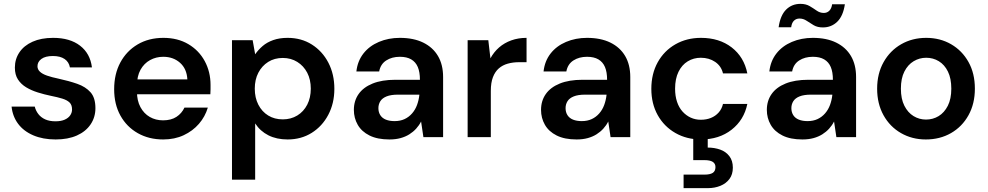

<svg xmlns="http://www.w3.org/2000/svg" viewBox="-20 -710 5117 994"><path d="M268 12Q202 12 152 -9.5Q102 -31 73.5 -69.5Q45 -108 40 -158H160Q165 -137 178.5 -119.5Q192 -102 214 -92Q236 -82 267 -82Q296 -82 315 -90.5Q334 -99 343.5 -113Q353 -127 353 -143Q353 -167 340 -179.5Q327 -192 302.5 -199.5Q278 -207 243 -214Q209 -221 175.5 -231.5Q142 -242 115.5 -258Q89 -274 73 -298.5Q57 -323 57 -360Q57 -404 80.5 -439Q104 -474 148.5 -494Q193 -514 255 -514Q342 -514 394.5 -473.5Q447 -433 456 -361H342Q337 -389 314.5 -404.5Q292 -420 254 -420Q215 -420 194.5 -405Q174 -390 174 -367Q174 -351 186.5 -339Q199 -327 223.5 -318.5Q248 -310 282 -303Q337 -291 380 -276Q423 -261 448.5 -232.5Q474 -204 474 -150Q474 -103 449 -66Q424 -29 378 -8.5Q332 12 268 12Z M825 12Q751 12 693.5 -20.5Q636 -53 603.5 -111.5Q571 -170 571 -248Q571 -327 603 -386.5Q635 -446 692.5 -480Q750 -514 826 -514Q900 -514 955 -481.5Q1010 -449 1040 -393.5Q1070 -338 1070 -270Q1070 -260 1070 -248Q1070 -236 1069 -222H658V-299H950Q947 -354 912 -385Q877 -416 825 -416Q788 -416 757 -399Q726 -382 707.5 -349Q689 -316 689 -265V-236Q689 -189 707 -155.5Q725 -122 755.5 -104.5Q786 -87 824 -87Q866 -87 893.5 -105Q921 -123 935 -153H1056Q1042 -106 1010 -69Q978 -32 931 -10Q884 12 825 12Z M1181 220V-502H1288L1301 -429Q1317 -452 1339.5 -471.5Q1362 -491 1394.5 -502.5Q1427 -514 1469 -514Q1540 -514 1594.5 -479.5Q1649 -445 1680 -385.5Q1711 -326 1711 -250Q1711 -175 1679.5 -115.5Q1648 -56 1593.5 -22Q1539 12 1469 12Q1412 12 1369.5 -9.5Q1327 -31 1301 -71V220ZM1444 -92Q1486 -92 1519 -112Q1552 -132 1570.5 -168Q1589 -204 1589 -251Q1589 -298 1570.5 -333.5Q1552 -369 1519 -389.5Q1486 -410 1444 -410Q1401 -410 1368.5 -389.5Q1336 -369 1317.5 -333.5Q1299 -298 1299 -251Q1299 -204 1317.5 -168Q1336 -132 1368.5 -112Q1401 -92 1444 -92Z M1996 12Q1934 12 1893 -8.5Q1852 -29 1832 -64Q1812 -99 1812 -141Q1812 -188 1836.5 -223Q1861 -258 1909 -277.5Q1957 -297 2027 -297H2154Q2154 -337 2143 -363Q2132 -389 2109 -402.5Q2086 -416 2050 -416Q2009 -416 1979.5 -397Q1950 -378 1943 -340H1825Q1831 -394 1861.5 -433Q1892 -472 1941.5 -493Q1991 -514 2050 -514Q2121 -514 2171 -489.5Q2221 -465 2247.5 -420Q2274 -375 2274 -311V0H2172L2160 -81Q2150 -61 2134.5 -44Q2119 -27 2099 -14.5Q2079 -2 2053.5 5Q2028 12 1996 12ZM2023 -83Q2052 -83 2074.5 -93.5Q2097 -104 2113.5 -123Q2130 -142 2139 -166.5Q2148 -191 2151 -218V-220H2040Q2004 -220 1981.5 -211Q1959 -202 1949 -186Q1939 -170 1939 -150Q1939 -129 1949 -113.5Q1959 -98 1978 -90.5Q1997 -83 2023 -83Z M2401 0V-502H2508L2519 -408Q2537 -441 2564 -464.5Q2591 -488 2627 -501Q2663 -514 2706 -514V-388H2667Q2636 -388 2609 -380.5Q2582 -373 2562.5 -356Q2543 -339 2532 -310.5Q2521 -282 2521 -239V0Z M2965 12Q2903 12 2862 -8.5Q2821 -29 2801 -64Q2781 -99 2781 -141Q2781 -188 2805.5 -223Q2830 -258 2878 -277.5Q2926 -297 2996 -297H3123Q3123 -337 3112 -363Q3101 -389 3078 -402.5Q3055 -416 3019 -416Q2978 -416 2948.5 -397Q2919 -378 2912 -340H2794Q2800 -394 2830.5 -433Q2861 -472 2910.5 -493Q2960 -514 3019 -514Q3090 -514 3140 -489.5Q3190 -465 3216.5 -420Q3243 -375 3243 -311V0H3141L3129 -81Q3119 -61 3103.5 -44Q3088 -27 3068 -14.5Q3048 -2 3022.5 5Q2997 12 2965 12ZM2992 -83Q3021 -83 3043.5 -93.5Q3066 -104 3082.5 -123Q3099 -142 3108 -166.5Q3117 -191 3120 -218V-220H3009Q2973 -220 2950.5 -211Q2928 -202 2918 -186Q2908 -170 2908 -150Q2908 -129 2918 -113.5Q2928 -98 2947 -90.5Q2966 -83 2992 -83Z M3609 12Q3535 12 3476.5 -21.5Q3418 -55 3385 -114Q3352 -173 3352 -250Q3352 -328 3385 -387.5Q3418 -447 3476.5 -480.5Q3535 -514 3609 -514Q3704 -514 3768 -464.5Q3832 -415 3849 -330H3723Q3714 -368 3682.5 -389.5Q3651 -411 3608 -411Q3571 -411 3540.5 -392.5Q3510 -374 3492.5 -338Q3475 -302 3475 -251Q3475 -213 3485 -183Q3495 -153 3513.5 -132.5Q3532 -112 3556 -101Q3580 -90 3608 -90Q3637 -90 3660.5 -99.5Q3684 -109 3700.5 -127.5Q3717 -146 3723 -172H3849Q3832 -89 3767.5 -38.5Q3703 12 3609 12ZM3519 264V194H3627Q3656 194 3670 185Q3684 176 3684 155Q3684 137 3670 128Q3656 119 3627 119H3569V-5H3644V54Q3679 54 3708.5 64.5Q3738 75 3756 98.5Q3774 122 3774 158Q3774 193 3756.5 216.5Q3739 240 3709.5 252Q3680 264 3645 264Z M4134 12Q4072 12 4031 -8.5Q3990 -29 3970 -64Q3950 -99 3950 -141Q3950 -188 3974.5 -223Q3999 -258 4047 -277.5Q4095 -297 4165 -297H4292Q4292 -337 4281 -363Q4270 -389 4247 -402.5Q4224 -416 4188 -416Q4147 -416 4117.5 -397Q4088 -378 4081 -340H3963Q3969 -394 3999.5 -433Q4030 -472 4079.5 -493Q4129 -514 4188 -514Q4259 -514 4309 -489.5Q4359 -465 4385.5 -420Q4412 -375 4412 -311V0H4310L4298 -81Q4288 -61 4272.5 -44Q4257 -27 4237 -14.5Q4217 -2 4191.5 5Q4166 12 4134 12ZM4161 -83Q4190 -83 4212.5 -93.5Q4235 -104 4251.5 -123Q4268 -142 4277 -166.5Q4286 -191 4289 -218V-220H4178Q4142 -220 4119.5 -211Q4097 -202 4087 -186Q4077 -170 4077 -150Q4077 -129 4087 -113.5Q4097 -98 4116 -90.5Q4135 -83 4161 -83ZM4240 -568Q4212 -568 4192.5 -579.5Q4173 -591 4156 -602.5Q4139 -614 4119 -614Q4102 -614 4090.5 -603Q4079 -592 4076 -569H4011Q4020 -631 4050 -660.5Q4080 -690 4124 -690Q4152 -690 4171.5 -678.5Q4191 -667 4208 -655Q4225 -643 4245 -643Q4262 -643 4273.5 -654.5Q4285 -666 4288 -688H4354Q4345 -627 4314.5 -597.5Q4284 -568 4240 -568Z M4773 12Q4702 12 4644.5 -21Q4587 -54 4554 -113.5Q4521 -173 4521 -251Q4521 -329 4554.5 -388.5Q4588 -448 4645.5 -481Q4703 -514 4775 -514Q4847 -514 4904 -481Q4961 -448 4994 -389Q5027 -330 5027 -251Q5027 -173 4994 -113.5Q4961 -54 4903.5 -21Q4846 12 4773 12ZM4774 -91Q4810 -91 4839.5 -109Q4869 -127 4887 -162.5Q4905 -198 4905 -251Q4905 -304 4887.5 -339.5Q4870 -375 4840.5 -393Q4811 -411 4775 -411Q4740 -411 4710 -393Q4680 -375 4662 -339.5Q4644 -304 4644 -251Q4644 -198 4662 -162.5Q4680 -127 4709.5 -109Q4739 -91 4774 -91Z"/></svg>

Font: DM Sans 16pt SemiBold
Style: Regular
Weight: 600
Version: Version 4.004;gftools[0.9.30]